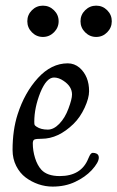

<svg xmlns="http://www.w3.org/2000/svg" viewBox="-20 -654 419 686"><path d="M284.2 -538.6Q267.6 -555.2 267.6 -578.1Q267.6 -601.1 284.2 -617.4Q300.8 -633.8 323.7 -633.8Q346.7 -633.8 363 -617.4Q379.4 -601.1 379.4 -578.1Q379.4 -555.2 363 -538.6Q346.7 -522 323.7 -522Q300.8 -522 284.2 -538.6ZM94 -538.6Q77.6 -555.2 77.6 -578.1Q77.6 -601.1 94 -617.4Q110.4 -633.8 133.3 -633.8Q156.2 -633.8 172.9 -617.4Q189.5 -601.1 189.5 -578.1Q189.5 -555.2 172.9 -538.6Q156.2 -522 133.3 -522Q110.4 -522 94 -538.6ZM222.2 -427.7Q245.6 -427.7 264.2 -412.1Q298.3 -381.8 298.3 -328.1Q298.3 -303.7 282.5 -269.3Q266.6 -234.9 243.2 -211.9Q188.5 -158.2 128.9 -158.2Q108.9 -158.2 103 -155.5Q97.2 -152.8 97.2 -141.6Q97.2 -115.7 105.2 -89.6Q113.3 -63.5 127.9 -47.4Q148.9 -24.9 193.4 -24.9Q270.5 -24.9 295.4 -87.4Q300.3 -99.1 303.7 -103.5Q307.1 -107.9 312 -107.9Q319.3 -107.9 325.2 -105Q333 -101.1 333 -90.8Q333 -73.7 307.6 -45.9Q284.2 -21 248.5 -4.2Q212.9 12.7 168 12.7Q142.1 12.7 117.2 4.2Q92.3 -4.4 71.5 -20Q50.8 -35.6 37.8 -61.3Q24.9 -86.9 24.9 -118.2Q24.9 -189.5 43 -245.6Q67.9 -323.2 115.7 -375.5Q163.6 -427.7 222.2 -427.7ZM110.8 -201.2Q126 -190.9 150.9 -190.9Q171.9 -190.9 192.1 -211.9Q212.4 -232.9 224.6 -266.1Q237.3 -299.8 237.3 -316.4Q237.3 -345.2 207 -365.2Q189.9 -377 172.9 -377Q146 -377 124 -323.2Q102.5 -269 102.5 -219.2Q102.5 -210 103.8 -207.5Q105 -205.1 110.8 -201.2Z"/></svg>

Font: Cooper*
Style: Italic
Weight: 400
Italic angle: -7°
Designer: Owen Earl
Foundry: indestructible type*
Version: Version 0.001